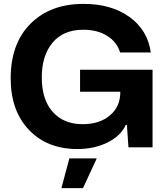

<svg xmlns="http://www.w3.org/2000/svg" viewBox="-20 -758 856 988"><path d="M379 9Q223 9 129 -89.5Q35 -188 35 -355Q35 -534 137 -636Q239 -738 410 -738Q553 -738 646.5 -670.5Q740 -603 756 -488H598Q582 -542 531.5 -573.5Q481 -605 409 -605Q306 -605 250.5 -538.5Q195 -472 195 -360Q195 -245 251.5 -182Q308 -119 405 -119Q492 -119 545.5 -164Q599 -209 599 -284V-286H392V-399H765V0H641L633 -115H627Q602 -59 533.5 -25Q465 9 379 9ZM296 210 337 57H478L407 210Z"/></svg>

Font: Mona Sans
Style: Bold
Weight: 700
Designer: Deni Anggara
Foundry: GitHub
Version: Version 2.000;Glyphs 3.2.3 (3260)